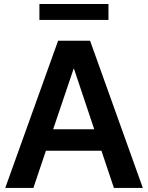

<svg xmlns="http://www.w3.org/2000/svg" viewBox="-20 -929 732 949"><path d="M145 0H5.9L267.1 -727.5H425.3L686 0H543L481.4 -184.1H207ZM242.7 -290H445.8L345.7 -588.9H343.8ZM516.1 -909.2V-830.6H174.8V-909.2Z"/></svg>

Font: Inter Display Semi Bold
Style: Regular
Weight: 600
Designer: Rasmus Andersson
Foundry: rsms
Version: Version 4.000;git-37864ae